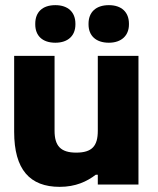

<svg xmlns="http://www.w3.org/2000/svg" viewBox="-20 -717 613 746"><path d="M518 0V-500H360V-209C360 -150 338 -124 276 -124C216 -124 192 -150 192 -209V-500H35V-205C35 -58 96 9 212 9C274 9 318 -12 352 -38H360V0ZM117 -622C117 -579 144 -551 195 -551C245 -551 273 -579 273 -622V-625C273 -669 245 -697 195 -697C144 -697 117 -669 117 -625ZM324 -622C324 -579 352 -551 403 -551C452 -551 481 -579 481 -622V-625C481 -669 453 -697 403 -697C352 -697 324 -669 324 -625Z"/></svg>

Font: LT Wave Alt Black
Style: Regular
Weight: 900
Designer: Daniel Lyons
Version: Version 2.5 (Glyphs App)